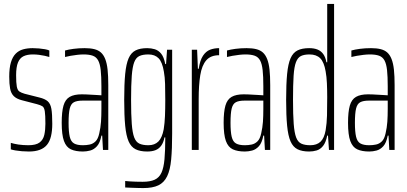

<svg xmlns="http://www.w3.org/2000/svg" viewBox="-20 -763 2072 977"><path d="M127 8Q109 8 91 6.5Q73 5 58.5 2.5Q44 0 35 -3V-36Q43 -34 52.5 -31.5Q62 -29 73.5 -27.5Q85 -26 98 -25Q111 -24 124 -24Q163 -24 181.5 -38Q200 -52 205.5 -77Q211 -102 211 -133Q211 -177 208 -196.5Q205 -216 196 -222Q187 -228 168 -233L91 -253Q64 -260 50 -274Q36 -288 31.5 -312Q27 -336 27 -373Q27 -417 35.5 -445.5Q44 -474 60 -490Q76 -506 98 -512Q120 -518 146 -518Q162 -518 178.5 -516.5Q195 -515 209 -512.5Q223 -510 231 -506V-473Q222 -476 208 -479Q194 -482 178.5 -484Q163 -486 147 -486Q119 -486 100 -477Q81 -468 71.5 -445Q62 -422 62 -380Q62 -341 65.5 -322.5Q69 -304 78.5 -297.5Q88 -291 105 -286L180 -267Q209 -260 223 -247.5Q237 -235 241.5 -209Q246 -183 246 -133Q246 -97 239.5 -70Q233 -43 219 -26Q205 -9 182 -0.5Q159 8 127 8Z M402 8Q365 8 341 -3Q317 -14 305.5 -45.5Q294 -77 294 -138Q294 -194 303 -225.5Q312 -257 334.5 -270Q357 -283 396 -283Q406 -283 419 -282.5Q432 -282 446 -281Q460 -280 473 -279.5Q486 -279 496 -278V-324Q496 -374 492.5 -406Q489 -438 479.5 -455.5Q470 -473 452 -479.5Q434 -486 405 -486Q391 -486 373.5 -484Q356 -482 339 -479Q322 -476 311 -473V-506Q328 -511 354.5 -514.5Q381 -518 411 -518Q439 -518 459.5 -513Q480 -508 493.5 -496Q507 -484 515.5 -462.5Q524 -441 527.5 -408.5Q531 -376 531 -330V0H504L500 -73H496Q489 -36 473.5 -19Q458 -2 439 3Q420 8 402 8ZM402 -24Q420 -24 436.5 -27.5Q453 -31 466 -43.5Q479 -56 485 -84Q492 -114 494 -143.5Q496 -173 496 -210V-251H400Q372 -251 356.5 -243Q341 -235 335 -211Q329 -187 329 -138Q329 -92 335 -67Q341 -42 357 -33Q373 -24 402 -24Z M709 194Q697 194 682 193.5Q667 193 651 192.5Q635 192 617 191V158Q626 159 640 160Q654 161 671.5 161.5Q689 162 706 162Q744 162 767 151.5Q790 141 801.5 116Q813 91 817 47Q821 3 821 -63V-64H817Q812 -38 800.5 -22Q789 -6 771.5 1Q754 8 729 8Q693 8 670 -3.5Q647 -15 634.5 -43.5Q622 -72 617 -123.5Q612 -175 612 -255Q612 -335 617 -386.5Q622 -438 634.5 -466.5Q647 -495 670 -506.5Q693 -518 729 -518Q749 -518 767.5 -512.5Q786 -507 800 -490Q814 -473 821 -437H825L830 -510H856V-84Q856 -5 851 48.5Q846 102 830.5 134Q815 166 786 180Q757 194 709 194ZM735 -24Q767 -24 786 -43Q805 -62 813 -105Q818 -136 819.5 -172.5Q821 -209 821 -255Q821 -300 820 -335.5Q819 -371 814 -398Q806 -447 787 -466.5Q768 -486 735 -486Q707 -486 689.5 -478Q672 -470 663 -446.5Q654 -423 650.5 -377Q647 -331 647 -255Q647 -179 650.5 -133Q654 -87 663 -63.5Q672 -40 689.5 -32Q707 -24 735 -24Z M956 0V-510H983L987 -413H991Q998 -457 1013 -479.5Q1028 -502 1049 -510Q1070 -518 1095 -518V-482Q1052 -482 1029.5 -456Q1007 -430 999 -380Q991 -330 991 -259V0Z M1226 8Q1189 8 1165 -3Q1141 -14 1129.5 -45.5Q1118 -77 1118 -138Q1118 -194 1127 -225.5Q1136 -257 1158.5 -270Q1181 -283 1220 -283Q1230 -283 1243 -282.5Q1256 -282 1270 -281Q1284 -280 1297 -279.5Q1310 -279 1320 -278V-324Q1320 -374 1316.5 -406Q1313 -438 1303.5 -455.5Q1294 -473 1276 -479.5Q1258 -486 1229 -486Q1215 -486 1197.5 -484Q1180 -482 1163 -479Q1146 -476 1135 -473V-506Q1152 -511 1178.5 -514.5Q1205 -518 1235 -518Q1263 -518 1283.5 -513Q1304 -508 1317.5 -496Q1331 -484 1339.5 -462.5Q1348 -441 1351.5 -408.5Q1355 -376 1355 -330V0H1328L1324 -73H1320Q1313 -36 1297.5 -19Q1282 -2 1263 3Q1244 8 1226 8ZM1226 -24Q1244 -24 1260.5 -27.5Q1277 -31 1290 -43.5Q1303 -56 1309 -84Q1316 -114 1318 -143.5Q1320 -173 1320 -210V-251H1224Q1196 -251 1180.5 -243Q1165 -235 1159 -211Q1153 -187 1153 -138Q1153 -92 1159 -67Q1165 -42 1181 -33Q1197 -24 1226 -24Z M1553 8Q1517 8 1494 -3.5Q1471 -15 1458.5 -43.5Q1446 -72 1441 -123.5Q1436 -175 1436 -255Q1436 -335 1441 -386.5Q1446 -438 1458.5 -466.5Q1471 -495 1494 -506.5Q1517 -518 1553 -518Q1578 -518 1595.5 -511Q1613 -504 1624.5 -488.5Q1636 -473 1641 -446H1645V-743H1680V0H1654L1649 -73H1645Q1638 -38 1624 -20.5Q1610 -3 1591.5 2.5Q1573 8 1553 8ZM1559 -24Q1592 -24 1611 -42Q1630 -60 1637 -100Q1643 -136 1644 -175Q1645 -214 1645 -269Q1645 -305 1643.5 -339Q1642 -373 1637 -400Q1629 -447 1609.5 -466.5Q1590 -486 1555 -486Q1528 -486 1511.5 -478Q1495 -470 1486 -446.5Q1477 -423 1474 -377Q1471 -331 1471 -255Q1471 -179 1474.5 -133Q1478 -87 1487 -63.5Q1496 -40 1513.5 -32Q1531 -24 1559 -24Z M1859 8Q1822 8 1798 -3Q1774 -14 1762.5 -45.5Q1751 -77 1751 -138Q1751 -194 1760 -225.5Q1769 -257 1791.5 -270Q1814 -283 1853 -283Q1863 -283 1876 -282.5Q1889 -282 1903 -281Q1917 -280 1930 -279.5Q1943 -279 1953 -278V-324Q1953 -374 1949.5 -406Q1946 -438 1936.5 -455.5Q1927 -473 1909 -479.5Q1891 -486 1862 -486Q1848 -486 1830.5 -484Q1813 -482 1796 -479Q1779 -476 1768 -473V-506Q1785 -511 1811.5 -514.5Q1838 -518 1868 -518Q1896 -518 1916.5 -513Q1937 -508 1950.5 -496Q1964 -484 1972.5 -462.5Q1981 -441 1984.5 -408.5Q1988 -376 1988 -330V0H1961L1957 -73H1953Q1946 -36 1930.5 -19Q1915 -2 1896 3Q1877 8 1859 8ZM1859 -24Q1877 -24 1893.5 -27.5Q1910 -31 1923 -43.5Q1936 -56 1942 -84Q1949 -114 1951 -143.5Q1953 -173 1953 -210V-251H1857Q1829 -251 1813.5 -243Q1798 -235 1792 -211Q1786 -187 1786 -138Q1786 -92 1792 -67Q1798 -42 1814 -33Q1830 -24 1859 -24Z"/></svg>

Font: Saira UltraCondensed Thin
Style: Regular
Weight: 250
Width: 1
Designer: Hector Gatti with collaboration of the Omnibus-Type team
Foundry: Omnibus-Type
Version: Version 1.101